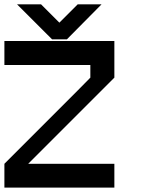

<svg xmlns="http://www.w3.org/2000/svg" viewBox="-20 -853 707 873"><path d="M108.3 -108.3H500V0H0V-108.3Q34.2 -143.3 166.7 -275Q200.8 -310 333.3 -441.7L390.8 -500V-557.5H0V-666.7H500V-500ZM441.7 -833.3Q305.8 -695.8 284.2 -674.2H216.7L57.5 -833.3H166.7L250 -750L333.3 -833.3Z"/></svg>

Font: 0xA000-Mono
Style: Mono-Bold
Weight: 700
Version: Version 0.1